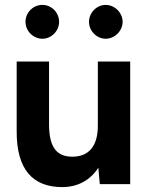

<svg xmlns="http://www.w3.org/2000/svg" viewBox="-20 -751 608 783"><path d="M387 0H511V-500H379V-238C379 -155 342 -111 273 -112C217 -113 180 -143 180 -244V-500H48V-217C47 -58 115 12 234 12C297 12 348 -16 381 -67ZM411 -593C448 -593 480 -625 480 -662C480 -699 448 -731 411 -731C374 -731 343 -699 343 -662C343 -625 374 -593 411 -593ZM153 -593C190 -593 221 -625 221 -662C221 -700 190 -731 153 -731C115 -731 84 -700 84 -662C84 -625 115 -593 153 -593Z"/></svg>

Font: HB Figtree Prototype
Style: Bold
Weight: 700
Designer: Alfredo Marco Pradil
Foundry: Hanken Design Co.®
Version: Version 1.002;Glyphs 3.2 (3228)